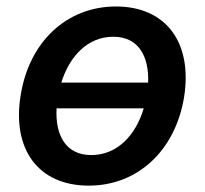

<svg xmlns="http://www.w3.org/2000/svg" viewBox="-20 -573 645 604"><path d="M259.2 11C413.7 11 531.2 -99.8 558.9 -266.3C586.6 -437.9 503.2 -552.6 344.8 -552.6C190 -552.6 72.1 -441.8 45.1 -274.1C17 -103.7 100.1 11 259.2 11ZM158 -232.2H432.2C407 -148.1 349.4 -85.2 267.4 -85.2C186.1 -85.2 153.4 -148.4 158 -232.2ZM172.9 -313.2C198.5 -395.6 255.3 -457.4 336.6 -457.4C416.2 -457.4 449.2 -395.2 446 -313.2Z"/></svg>

Font: Magic Ui Pro Semi Bold
Style: Italic
Weight: 600
Italic angle: -9.39999°
Designer: Stefan Endress, Andreas Faust
Version: Version 1.000;FEAKit 1.0